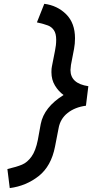

<svg xmlns="http://www.w3.org/2000/svg" viewBox="-20 -770 515 1008"><path d="M287.5 -96.2 268.8 0Q248.8 102.5 183.1 154.4Q117.5 206.2 31.2 217.5L18.8 117.5Q67.5 106.2 95.6 94.4Q123.8 82.5 145.6 51.9Q167.5 21.2 178.8 -36.2L193.8 -118.8Q211.2 -207.5 313.8 -271.2Q287.5 -290 268.8 -320.6Q250 -351.2 250 -391.2Q250 -411.2 252.5 -421.2L268.8 -503.8Q275 -532.5 275 -561.2Q275 -593.8 263.1 -611.2Q251.2 -628.8 231.9 -636.2Q212.5 -643.8 173.8 -652.5L212.5 -750Q281.2 -741.2 327.5 -695Q373.8 -648.8 373.8 -568.8Q373.8 -540 368.8 -513.8L352.5 -428.8Q350 -408.8 350 -402.5Q350 -331.2 443.8 -317.5L431.2 -215Q373.8 -207.5 335 -176.9Q296.2 -146.2 287.5 -96.2Z"/></svg>

Font: Cambay
Style: Bold Italic
Weight: 700
Italic angle: -11°
Designer: Pooja Saxena
Foundry: Pooja Saxena
Version: Version 1.006;PS 001.006;hotconv 1.0.70;makeotf.lib2.5.58329